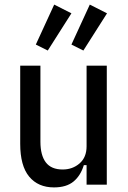

<svg xmlns="http://www.w3.org/2000/svg" viewBox="-20 -804 558 836"><path d="M357 -85H345Q331 -39 300 -13.5Q269 12 215 12Q146 12 107 -35Q68 -82 68 -178V-518H156V-187Q156 -128 179.5 -97Q203 -66 253 -66Q296 -66 326.5 -92.5Q357 -119 357 -167V-518H445V0H357ZM188 -584 136 -610 216 -784 291 -746ZM343 -584 291 -610 371 -784 446 -746Z"/></svg>

Font: IBM Plex Sans Cond Text
Style: Regular
Weight: 450
Width: 3
Designer: Mike Abbink, Paul van der Laan, Pieter van Rosmalen
Foundry: Bold Monday
Version: Version 1.3